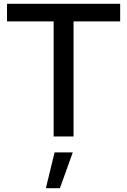

<svg xmlns="http://www.w3.org/2000/svg" viewBox="-20 -720 671 1013"><path d="M263 0V-607H17V-700H614V-607H368V0ZM222 273 268 84H364L296 273Z"/></svg>

Font: Red Hat Display Medium
Style: Regular
Weight: 500
Designer: Pentagram, MCKL
Foundry: Pentagram, MCKL
Version: Version 1.023